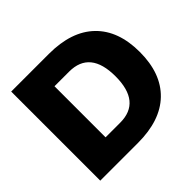

<svg xmlns="http://www.w3.org/2000/svg" viewBox="-171 -898 1085 1085"><g transform="rotate(-45 371.0 -356.0)"><path d="M351.1 0H49.8V-711.9H351.1Q530.8 -711.9 626.5 -619.4Q722.2 -526.9 722.2 -356Q722.2 -185.1 626.5 -92.5Q530.8 0 351.1 0ZM360.8 -560.1H244.1V-151.9H360.8Q527.8 -151.9 527.8 -356Q527.8 -560.1 360.8 -560.1Z"/></g></svg>

Font: Creato Display Black
Style: Regular
Weight: 900
Version: Version 1.000